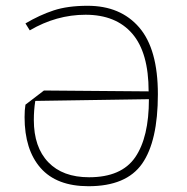

<svg xmlns="http://www.w3.org/2000/svg" viewBox="-20 -640 646 664"><path d="M65 -235Q65 -260 68 -278L132 -327L494 -324Q494 -458 437.5 -523.5Q381 -589 276 -589Q175 -589 83 -535L68 -559Q117 -588 165.5 -604Q214 -620 283 -620Q397 -620 461.5 -545Q526 -470 526 -314Q526 -152 471.5 -74Q417 4 286 4Q176 4 120.5 -59Q65 -122 65 -235ZM495 -297 102 -291Q97 -259 97 -225Q97 -131 147 -79Q197 -27 288 -27Q400 -27 447.5 -96Q495 -165 495 -297Z"/></svg>

Font: Athiti ExtraLight
Style: Regular
Weight: 250
Version: Version 1.032